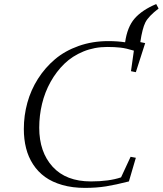

<svg xmlns="http://www.w3.org/2000/svg" viewBox="-20 -914 800 944"><path d="M97.2 -279.8Q97.2 -346.2 114.5 -408.9Q131.8 -471.7 166.7 -526.6Q201.7 -581.5 250.5 -622.8Q299.3 -664.1 366.7 -688Q434.1 -711.9 512.2 -711.9Q558.1 -711.9 595.2 -706.1Q605.5 -780.8 641.8 -822.8Q678.2 -864.7 748 -894L759.8 -872.1Q710 -834 694.8 -804Q679.7 -773.9 669.9 -707L693.8 -702.1L647.9 -559.1L624 -564L638.2 -665Q600.1 -676.8 572 -679.9Q543.9 -683.1 506.8 -683.1Q444.3 -683.1 390.1 -660.9Q335.9 -638.7 296.6 -600.6Q257.3 -562.5 229 -512Q200.7 -461.4 186.8 -403.8Q172.9 -346.2 172.9 -286.1Q172.9 -166.5 238.8 -94.2Q304.7 -22 426.8 -22Q516.1 -22 575.2 -42L622.1 -143.1L647.9 -138.2L613.8 -22Q548.8 -5.4 501.5 2.2Q454.1 9.8 397.9 9.8Q336.4 9.8 286.6 -4.4Q236.8 -18.6 201.7 -43.9Q166.5 -69.3 142.8 -105.7Q119.1 -142.1 108.2 -185.5Q97.2 -229 97.2 -279.8Z"/></svg>

Font: Dehuti
Style: Italic
Weight: 400
Version: Version 1.2